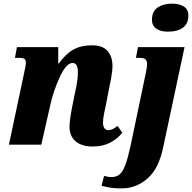

<svg xmlns="http://www.w3.org/2000/svg" viewBox="-20 -795 1055 1055"><path d="M362 -98Q362 -133 376 -205L392 -285Q408 -354 408 -397Q408 -449 379 -449Q344 -449 308 -370.5Q272 -292 255 -212L207 0H29L113 -396Q122 -434 122 -451Q122 -465 115 -471Q108 -477 86 -477H62L73 -536H300V-446H303Q342 -500 384 -523Q426 -546 484 -546Q545 -546 571.5 -514.5Q598 -483 598 -433Q598 -404 590 -362.5Q582 -321 580 -312L561 -214Q560 -208 553 -176.5Q546 -145 546 -121Q546 -101 554 -90.5Q562 -80 576 -80Q588 -80 599.5 -85.5Q611 -91 626 -103L652 -66Q627 -33 586 -11.5Q545 10 489 10Q429 10 395.5 -18.5Q362 -47 362 -98ZM815 -686Q815 -733 846.5 -754Q878 -775 926 -775Q964 -775 989.5 -759.5Q1015 -744 1015 -710Q1015 -666 986 -643.5Q957 -621 901 -621Q863 -621 839 -637.5Q815 -654 815 -686ZM538 226 552 171Q560 174 571.5 176Q583 178 592 178Q620 178 637.5 163Q655 148 668.5 112Q682 76 697 8L779 -383Q788 -424 788 -441Q788 -461 779.5 -469Q771 -477 747 -477H727L738 -536H994L878 8Q854 129 793 183.5Q732 238 656 240Q620 241 595.5 237.5Q571 234 538 226Z"/></svg>

Font: Noto Serif NarrowBlack
Style: Italic
Weight: 900
Width: 4
Italic angle: -12°
Designer: Monotype Design Team
Foundry: Monotype Imaging Inc.
Version: Version 1.001